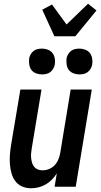

<svg xmlns="http://www.w3.org/2000/svg" viewBox="-20 -999 540 1027"><path d="M146 8Q121 8 98.5 -1.5Q76 -11 62 -30Q48 -49 41.5 -72.5Q35 -96 33 -121Q31 -146 33 -171.5Q35 -197 39 -222L89 -520H202L150 -207Q148 -193 146.5 -180Q145 -167 146.5 -154Q148 -141 151.5 -128.5Q155 -116 163 -106.5Q171 -97 182.5 -92.5Q194 -88 208 -88Q225 -88 242.5 -95Q260 -102 272.5 -115.5Q285 -129 292 -146Q299 -163 302 -180L358 -520H471L385 0H272L284 -72Q273 -54 258 -38.5Q243 -23 224.5 -12.5Q206 -2 186 3Q166 8 146 8ZM404 -601Q388 -601 372.5 -607Q357 -613 348 -625Q339 -637 336.5 -653.5Q334 -670 336 -687Q338 -698 344.5 -709Q351 -720 360.5 -727Q370 -734 381.5 -736.5Q393 -739 405 -739Q421 -739 436.5 -733Q452 -727 461 -715Q470 -703 473 -686.5Q476 -670 473 -653Q471 -642 464.5 -631Q458 -620 448.5 -613Q439 -606 427.5 -603.5Q416 -601 404 -601ZM204 -601Q188 -601 172.5 -607Q157 -613 148 -625Q139 -637 136.5 -653.5Q134 -670 136 -687Q138 -698 144.5 -709Q151 -720 160.5 -727Q170 -734 181.5 -736.5Q193 -739 205 -739Q221 -739 236.5 -733Q252 -727 261 -715Q270 -703 273 -686.5Q276 -670 273 -653Q271 -642 264.5 -631Q258 -620 248.5 -613Q239 -606 227.5 -603.5Q216 -601 204 -601ZM271 -805 206 -947 258 -975 336 -868 451 -979 496 -943 383 -805Z"/></svg>

Font: Iosevka SS18
Style: Bold Italic
Weight: 700
Italic angle: -9°
Monospace: yes
Designer: Belleve Invis
Foundry: Belleve Invis
Version: Version 25.1.1; ttfautohint (v1.8.4)